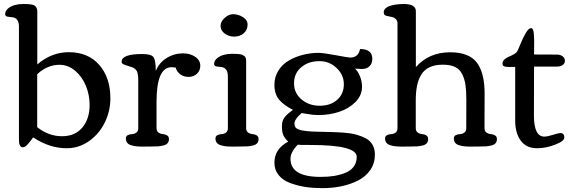

<svg xmlns="http://www.w3.org/2000/svg" viewBox="-20 -744 2930 975"><path d="M435.1 -211.4Q435.1 -261.2 416.5 -307.4Q397.9 -353.5 362.1 -384.3Q326.2 -415 281.7 -415Q220.7 -415 168.9 -367.2V-98.1Q227.1 -52.2 294.9 -52.2Q360.8 -52.2 397.9 -96.2Q435.1 -140.1 435.1 -211.4ZM540.5 -245.1Q540.5 -179.7 512 -121.6Q483.4 -63.5 431.9 -27.3Q380.4 8.8 318.8 8.8Q231 8.8 148.4 -46.4Q147.5 -45.4 135.3 -28.8Q123 -12.2 113.8 -4.2Q104.5 3.9 95.2 3.9Q86.9 3.9 82.3 -3.9Q77.6 -11.7 76.9 -19.8Q76.2 -27.8 76.2 -40.5V-608.9Q76.2 -653.3 41 -656.7Q37.6 -657.2 32.2 -657.7Q26.9 -658.2 24.4 -658.4Q22 -658.7 18.3 -659.4Q14.6 -660.2 12.9 -661.1Q11.2 -662.1 9.5 -663.6Q7.8 -665 7.1 -667.2Q6.3 -669.4 6.3 -672.9Q6.3 -689 21.2 -701.2Q36.1 -713.4 55.9 -718.5Q75.7 -723.6 95.2 -723.6Q111.8 -723.6 119.6 -723.4Q127.4 -723.1 139.2 -721.2Q150.9 -719.2 156 -715.6Q161.1 -711.9 165.3 -704.8Q169.4 -697.8 169.4 -687V-417Q242.2 -479 329.1 -479Q427.7 -479 484.1 -414.3Q540.5 -349.6 540.5 -245.1Z M771 -383.3Q787.6 -425.3 825.9 -449.2Q864.3 -473.1 909.7 -473.1Q944.8 -473.1 970.9 -455.8Q997.1 -438.5 997.1 -410.2Q997.1 -385.3 980 -369.4Q962.9 -353.5 937.5 -353.5Q913.1 -353.5 895.3 -366.7Q877.4 -379.9 872.1 -400.9Q859.4 -402.8 851.1 -402.8Q774.9 -402.8 774.9 -227.5V-93.3Q774.9 -78.1 784.7 -71Q794.4 -64 806.4 -63.2Q818.4 -62.5 828.1 -56.6Q837.9 -50.8 837.9 -38.1Q837.9 -24.9 830.8 -16.6Q823.7 -8.3 808.3 -4.9Q793 -1.5 781 -0.7Q769 0 747.1 0Q740.2 0 726.3 0.2Q712.4 0.5 705.1 0.5Q686 0.5 672.6 -1Q659.2 -2.4 646 -6.3Q632.8 -10.3 626 -19Q619.1 -27.8 619.1 -41Q619.1 -52.7 628.9 -57.6Q638.7 -62.5 650.6 -63Q662.6 -63.5 672.4 -70.6Q682.1 -77.6 682.1 -93.3V-334.5Q682.1 -356.9 679.2 -370.4Q676.3 -383.8 668.7 -391.1Q661.1 -398.4 654.1 -401.4Q647 -404.3 631.8 -408.7Q616.7 -413.1 606 -418Q597.7 -421.9 597.7 -430.7Q597.7 -469.7 702.6 -469.7Q747.1 -469.7 759 -454.3Q771 -439 771 -383.3Z M1100.1 -612.8Q1100.1 -634.3 1120.8 -653.1Q1141.6 -671.9 1163.1 -671.9Q1190.9 -671.9 1214.1 -656.7Q1237.3 -641.6 1237.3 -620.6Q1237.3 -591.8 1217.8 -575Q1198.2 -558.1 1168.9 -558.1Q1141.6 -558.1 1120.8 -573.7Q1100.1 -589.4 1100.1 -612.8ZM1074.2 -41Q1074.2 -52.7 1084 -57.6Q1093.8 -62.5 1105.7 -63Q1117.7 -63.5 1127.4 -70.6Q1137.2 -77.6 1137.2 -93.3V-356Q1137.2 -400.4 1102.5 -403.8Q1099.1 -404.3 1093.8 -404.8Q1088.4 -405.3 1085.9 -405.5Q1083.5 -405.8 1079.8 -406.5Q1076.2 -407.2 1074.5 -408.2Q1072.8 -409.2 1070.8 -410.6Q1068.8 -412.1 1068.1 -414.3Q1067.4 -416.5 1067.4 -419.9Q1067.4 -436 1082.3 -448.2Q1097.2 -460.4 1116.9 -465.6Q1136.7 -470.7 1156.2 -470.7Q1169.9 -470.7 1176.8 -470.5Q1183.6 -470.2 1194.1 -469.2Q1204.6 -468.3 1209.5 -466.1Q1214.4 -463.9 1220 -460Q1225.6 -456.1 1227.8 -449.5Q1230 -442.9 1230 -434.1V-93.3Q1230 -78.1 1239.7 -71Q1249.5 -64 1261.5 -63.2Q1273.4 -62.5 1283.2 -56.6Q1293 -50.8 1293 -38.1Q1293 -24.9 1285.9 -16.6Q1278.8 -8.3 1263.4 -4.9Q1248 -1.5 1236.1 -0.7Q1224.1 0 1202.1 0Q1195.3 0 1181.4 0.2Q1167.5 0.5 1160.2 0.5Q1141.1 0.5 1127.7 -1Q1114.3 -2.4 1101.1 -6.3Q1087.9 -10.3 1081.1 -19Q1074.2 -27.8 1074.2 -41Z M1818.4 -303.7Q1818.4 -259.3 1784.7 -225.6Q1751 -191.9 1701.4 -175.8Q1651.9 -159.7 1596.7 -159.7Q1583 -159.7 1569.3 -161.1Q1555.7 -162.6 1537.4 -165.8Q1519 -168.9 1512.2 -169.9V-170.4Q1475.1 -139.2 1475.1 -115.7Q1475.1 -105 1480.5 -97.7Q1485.8 -90.3 1496.3 -86.7Q1506.8 -83 1515.9 -81.3Q1524.9 -79.6 1539.1 -78.1Q1561 -75.7 1596.7 -75Q1632.3 -74.2 1662.1 -73.5Q1691.9 -72.8 1726.6 -70.3Q1761.2 -67.9 1787.6 -60.8Q1814 -53.7 1836.7 -42Q1859.4 -30.3 1871.6 -9Q1883.8 12.2 1883.8 41Q1883.8 85 1860.8 118.7Q1837.9 152.3 1799.3 172.1Q1760.7 191.9 1714.4 201.7Q1668 211.4 1616.7 211.4Q1571.8 211.4 1532.2 205.6Q1492.7 199.7 1455.1 186Q1417.5 172.4 1395.5 145.8Q1373.5 119.1 1373.5 82Q1373.5 12.7 1443.4 -24.9Q1424.8 -43 1418.2 -59.1Q1411.6 -75.2 1411.6 -103Q1411.6 -118.2 1415.5 -129.9Q1419.4 -141.6 1427.7 -151.4Q1436 -161.1 1443.1 -167Q1450.2 -172.9 1462.4 -182.1Q1465.8 -184.6 1467.8 -186Q1421.9 -209 1397.7 -237.5Q1373.5 -266.1 1373.5 -313Q1373.5 -353.5 1393.8 -385.7Q1414.1 -418 1447.3 -437Q1480.5 -456.1 1519 -465.8Q1557.6 -475.6 1597.7 -475.6Q1621.1 -475.6 1685.3 -463.6Q1749.5 -451.7 1757.3 -451.7Q1800.8 -451.7 1808.1 -495.1Q1870.6 -495.1 1870.6 -445.3Q1870.6 -421.4 1856.2 -407.5Q1841.8 -393.6 1817.9 -393.6Q1804.2 -393.6 1782.7 -395.5Q1796.9 -383.3 1807.6 -357.4Q1818.4 -331.5 1818.4 -303.7ZM1473.1 -320.3Q1473.1 -271.5 1511 -239.3Q1548.8 -207 1604 -207Q1658.2 -207 1692.1 -237.1Q1726.1 -267.1 1726.1 -315.9Q1726.1 -363.8 1689.2 -398.7Q1652.3 -433.6 1603 -433.6Q1546.9 -433.6 1510 -402.8Q1473.1 -372.1 1473.1 -320.3ZM1607.9 154.3Q1645.5 154.3 1676.3 149.4Q1707 144.5 1734.1 133.5Q1761.2 122.6 1776.4 101.8Q1791.5 81.1 1791.5 52.2Q1791.5 -7.8 1558.1 -7.8Q1492.2 -7.8 1492.2 -9.3Q1455.1 28.3 1455.1 62.5Q1455.1 154.3 1607.9 154.3Z M2154.3 -38.1Q2154.3 -24.9 2147.2 -16.6Q2140.1 -8.3 2124.8 -4.9Q2109.4 -1.5 2097.4 -0.7Q2085.4 0 2063.5 0Q2056.6 0 2042.7 0.2Q2028.8 0.5 2021.5 0.5Q2002.4 0.5 1989 -1Q1975.6 -2.4 1962.4 -6.3Q1949.2 -10.3 1942.4 -19Q1935.5 -27.8 1935.5 -41Q1935.5 -52.7 1945.3 -57.6Q1955.1 -62.5 1967 -63Q1979 -63.5 1988.8 -70.6Q1998.5 -77.6 1998.5 -93.3V-625Q1998.5 -653.3 1963.4 -659.2Q1939 -663.1 1933.8 -667.7Q1928.7 -672.4 1928.7 -681.6Q1928.7 -693.8 1939 -702.6Q1949.2 -711.4 1965.8 -715.8Q1982.4 -720.2 1998.5 -721.9Q2014.6 -723.6 2031.2 -723.6Q2091.8 -723.6 2091.8 -687V-403.3Q2158.2 -478.5 2266.1 -478.5Q2361.3 -478.5 2401.1 -426.5Q2440.9 -374.5 2440.9 -269L2440.4 -93.3Q2440.4 -78.1 2450.2 -71Q2460 -64 2471.9 -63.2Q2483.9 -62.5 2493.7 -56.6Q2503.4 -50.8 2503.4 -38.1Q2503.4 -24.9 2496.3 -16.6Q2489.3 -8.3 2473.9 -4.9Q2458.5 -1.5 2446.5 -0.7Q2434.6 0 2412.6 0Q2405.8 0 2391.8 0.2Q2377.9 0.5 2370.6 0.5Q2351.6 0.5 2338.1 -1Q2324.7 -2.4 2311.5 -6.3Q2298.3 -10.3 2291.5 -19Q2284.7 -27.8 2284.7 -41Q2284.7 -52.7 2294.4 -57.6Q2304.2 -62.5 2316.2 -63Q2328.1 -63.5 2337.9 -70.6Q2347.7 -77.6 2347.7 -93.3L2348.1 -235.4Q2348.1 -282.2 2343.8 -312.5Q2339.4 -342.8 2326.9 -367.7Q2314.5 -392.6 2290.5 -404.1Q2266.6 -415.5 2229 -415.5Q2189.5 -415.5 2162.4 -403.1Q2135.3 -390.6 2119.9 -366Q2104.5 -341.3 2097.9 -309.1Q2091.3 -276.9 2091.3 -232.9V-93.3Q2091.3 -78.1 2101.1 -71Q2110.8 -64 2122.8 -63.2Q2134.8 -62.5 2144.5 -56.6Q2154.3 -50.8 2154.3 -38.1Z M2845.7 -45.4Q2845.7 -27.3 2798.6 -9.3Q2751.5 8.8 2708 8.8Q2652.3 8.8 2624.3 -29.8Q2596.2 -68.4 2596.2 -131.3V-404.3Q2590.3 -404.3 2580.3 -404.1Q2570.3 -403.8 2566.4 -403.8Q2548.3 -403.8 2540 -407.2Q2531.7 -410.6 2531.7 -420.9Q2531.7 -432.6 2541.3 -441.7Q2550.8 -450.7 2563 -455.6Q2575.2 -460.4 2587.9 -467.5Q2600.6 -474.6 2605.5 -481.4Q2609.9 -488.3 2623 -520.8Q2636.2 -553.2 2650.4 -577.1Q2664.6 -601.1 2677.7 -601.1Q2683.1 -601.1 2686.5 -593.8Q2689.9 -586.4 2691.2 -569.6Q2692.4 -552.7 2692.6 -540Q2692.9 -527.3 2692.4 -502.2Q2691.9 -477.1 2691.9 -467.3L2808.1 -466.8Q2825.2 -466.8 2836.9 -458.3Q2848.6 -449.7 2848.6 -435.5Q2848.6 -421.4 2837.2 -413.6Q2825.7 -405.8 2808.6 -405.8H2691.9L2691.4 -156.2Q2691.4 -50.3 2744.6 -50.3Q2759.3 -50.3 2788.1 -59.3Q2816.9 -68.4 2825.7 -68.4Q2845.7 -68.4 2845.7 -45.4Z"/></svg>

Font: Corben
Style: Regular
Weight: 400
Designer: vernon adams
Foundry: vernon adams
Version: Version 1.100